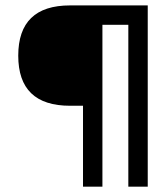

<svg xmlns="http://www.w3.org/2000/svg" viewBox="-20 -704 626 724"><path d="M537.1 0H463.9V-610.4H366.2V0H293V-305.2H244.1Q48.8 -305.2 48.8 -494.1Q48.8 -683.6 244.1 -683.6H537.1Z"/></svg>

Font: Saniretro
Style: Regular
Weight: 400
Designer: Jayvee D. Enaguas (Grand Chaos)
Version: Version 1.0 - 6/10/2013